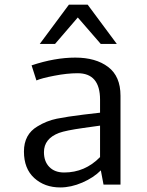

<svg xmlns="http://www.w3.org/2000/svg" viewBox="-20 -802 640 834"><path d="M84 0ZM414.6 -119.6V-256.3L341.8 -246.1Q265.6 -235.4 236.3 -224.6Q170.9 -199.7 170.9 -141.1Q170.9 -100.6 194.3 -76.7Q217.8 -52.7 258.8 -52.7Q349.1 -52.7 414.6 -119.6ZM414.6 -369.1Q414.6 -483.9 317.4 -483.9Q271.5 -483.9 216.1 -473.1Q160.6 -462.4 138.2 -452.6L117.2 -518.1Q218.3 -551.8 307.1 -551.8Q396 -551.8 449.7 -511.2Q503.4 -470.7 503.4 -386.2V0H429.7L418 -62Q386.7 -30.3 337.6 -9Q288.6 12.2 241.7 12.2Q173.8 12.2 128.9 -28.6Q84 -69.3 84 -143.8Q84 -218.3 142.6 -252.9Q182.1 -277.3 226.8 -286.4Q271.5 -295.4 343.3 -304.2L414.6 -312.5ZM360.8 -781.7 487.3 -611.3H417.5L317.9 -726.1L219.2 -611.3H152.8L279.3 -781.7Z"/></svg>

Font: Oxygen Mono
Style: Regular
Weight: 400
Designer: Vernon Adams
Foundry: Vernon Adams
Version: Version 0.201; ttfautohint (v0.8) -r 50 -G 200 -x